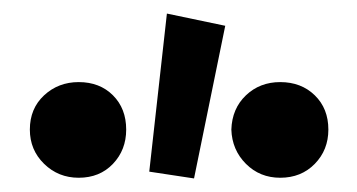

<svg xmlns="http://www.w3.org/2000/svg" viewBox="-20 -842 526 283"><path d="M24 -651Q24 -682 45 -701.5Q66 -721 96 -721Q127 -721 146.5 -701.5Q166 -682 166 -651Q166 -621 146.5 -600.5Q127 -580 96 -580Q66 -580 45 -600.5Q24 -621 24 -651ZM312 -804 266 -579 200 -589 226 -822ZM321 -651Q322 -682 342.5 -701.5Q363 -721 393 -721Q424 -721 444 -701.5Q464 -682 464 -651Q464 -621 444 -600.5Q424 -580 393 -580Q363 -580 342.5 -600.5Q322 -621 321 -651Z"/></svg>

Font: Rising Sun SemiBold
Style: Regular
Weight: 600
Designer: Matt McInerney, Pablo Impallari, Rodrigo Fuenzalida (Raleway font), Stephen Hutchings (Greek), Cristiano Sobral (main ch
Foundry: The Rising Sun Project Authors
Version: Version 4.327; ttfautohint (v1.8.4.7-5d5b-dirty)